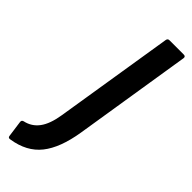

<svg xmlns="http://www.w3.org/2000/svg" viewBox="-319 -675 849 849"><g transform="rotate(45 105.0 -251.0)"><path d="M-26.1 152.7Q-38.6 155.4 -39.9 144.6L-50.5 68Q-51.9 56.5 -41.1 54.2Q-0.3 45.3 24.2 12.2Q48.8 -20.8 58.8 -83.5L148.6 -643.9Q150.6 -655 161.1 -655H250.5Q262.7 -655 261.3 -643.2L173.2 -90.1Q155.1 22.3 108.5 80.7Q62 139.1 -26.1 152.7Z"/></g></svg>

Font: Sofia Sans Semi Condensed
Style: Italic
Weight: 400
Italic angle: -9°
Designer: Botio Nikoltchev, Ani Petrova
Foundry: lettersoup
Version: Version 4.101